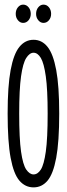

<svg xmlns="http://www.w3.org/2000/svg" viewBox="-20 -799 290 830"><path d="M125 11Q89 11 64 -18Q39 -47 26 -116.5Q13 -186 13 -308Q13 -427 26 -496.5Q39 -566 64 -596.5Q89 -627 125 -627Q161 -627 185.5 -596.5Q210 -566 223 -496.5Q236 -427 236 -308Q236 -186 223 -116.5Q210 -47 185.5 -18Q161 11 125 11ZM125 -45Q143 -45 156.5 -66Q170 -87 178 -143.5Q186 -200 186 -308Q186 -412 178 -469Q170 -526 156.5 -548.5Q143 -571 125 -571Q108 -571 93.5 -548.5Q79 -526 71 -469Q63 -412 63 -308Q63 -200 71 -143.5Q79 -87 93.5 -66Q108 -45 125 -45ZM80 -700Q67 -700 57.5 -711.5Q48 -723 48 -739Q48 -756 57.5 -767.5Q67 -779 80 -779Q94 -779 103.5 -767.5Q113 -756 113 -739Q113 -723 103.5 -711.5Q94 -700 80 -700ZM168 -700Q155 -700 145.5 -711.5Q136 -723 136 -739Q136 -756 145.5 -767.5Q155 -779 168 -779Q182 -779 191.5 -767.5Q201 -756 201 -739Q201 -723 191.5 -711.5Q182 -700 168 -700Z"/></svg>

Font: Inconsolata UltraCondensed
Style: Regular
Weight: 400
Width: 1
Monospace: yes
Designer: Raph Levien, Cyreal, Brenton Simpson
Foundry: Raph Levien, Cyreal, Google
Version: Version 3.000; ttfautohint (v1.8.2.53-6de2)